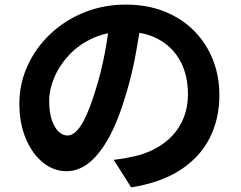

<svg xmlns="http://www.w3.org/2000/svg" viewBox="-20 -762 1040 829"><path d="M591.4 -685.5Q580.8 -608.8 565 -523.1Q549.3 -437.5 522 -348.5Q492.6 -247.6 453.8 -174.7Q415 -101.8 368.4 -62.3Q321.7 -22.9 267.3 -22.9Q211.7 -22.9 165.3 -60.4Q118.9 -97.9 91.3 -164Q63.6 -230.1 63.6 -314.2Q63.6 -400.6 98.8 -477.8Q133.9 -555 196.3 -614.4Q258.8 -673.9 342.5 -708Q426.2 -742.1 523.1 -742.1Q616.2 -742.1 690.5 -712.3Q764.8 -682.5 817.8 -629.1Q870.8 -575.8 899 -504.7Q927.2 -433.6 927.2 -351.9Q927.2 -246.9 884.3 -164Q841.5 -81.2 756.9 -27Q672.3 27.2 546.3 47L470.8 -71.9Q499.9 -75.3 521.9 -79.3Q543.9 -83.4 564.4 -88Q612.4 -99.5 653.7 -122.1Q695 -144.6 726 -178.3Q757 -211.9 774.3 -256.7Q791.6 -301.5 791.6 -356.2Q791.6 -415.1 773.8 -464.2Q755.9 -513.3 721.1 -549.5Q686.3 -585.7 636 -605.5Q585.7 -625.2 520.8 -625.2Q441.2 -625.2 380 -596.8Q318.7 -568.5 276.9 -523.1Q235 -477.7 213.6 -425.6Q192.3 -373.6 192.3 -326.9Q192.3 -276.9 203.9 -243.4Q215.5 -210 233.3 -193.4Q251.1 -176.9 270.9 -176.9Q292.2 -176.9 312.5 -198.2Q332.7 -219.5 352.6 -263.7Q372.5 -307.8 393.2 -375.2Q416 -446.7 431.7 -528.6Q447.5 -610.6 454.5 -689.1Z"/></svg>

Font: Noto Sans HK Thin
Style: Regular
Weight: 100
Designer: Ryoko NISHIZUKA 西塚涼子 (kana, bopomofo & ideographs); Paul D. Hunt (Latin, Greek & Cyrillic); Sandoll Communications 산돌커뮤니
Foundry: Adobe
Version: Version 2.004-H2;hotconv 1.0.118;makeotfexe 2.5.65603